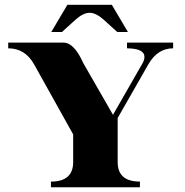

<svg xmlns="http://www.w3.org/2000/svg" viewBox="-20 -789 779 809"><path d="M456.1 -305.2 580.8 -522.7Q588.6 -536.4 588.6 -549.3Q588.6 -584.7 515.1 -585.4V-609.4H709.5V-585.4Q643.8 -585.4 605.2 -518.1L475.8 -291.7V-106Q475.8 -23.9 569.6 -23.9V0H194.6V-23.9Q288.3 -23.9 288.3 -106V-222.7L123.5 -518.1Q85.9 -585.4 14.6 -585.4V-609.4H247.8Q292.5 -609.4 331.1 -522.7ZM263.9 -768.8H451.2L519 -654.1H474.1L418.5 -704.6Q384.8 -735.1 357.7 -735.1Q330.3 -735.1 296.6 -704.6L241 -654.1H196Z"/></svg>

Font: itsadzoke
Style: Regular
Weight: 700
Width: 7
Version: Version 0.45